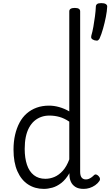

<svg xmlns="http://www.w3.org/2000/svg" viewBox="-20 -1199 710 1236"><path d="M262 17Q205 17 161 -11.5Q117 -40 92 -96.5Q67 -153 67 -236Q67 -287 77 -330.5Q87 -374 105.5 -409Q124 -444 152 -468.5Q180 -493 216 -506Q252 -519 296 -519Q328 -519 361.5 -509.5Q395 -500 426 -482V-1126Q426 -1137 435 -1142.5Q444 -1148 461 -1148Q479 -1148 487.5 -1142.5Q496 -1137 496 -1126V-93Q496 -68 505.5 -56Q515 -44 533 -44Q543 -44 551.5 -47.5Q560 -51 568.5 -57Q577 -63 586 -72Q593 -78 601 -75Q609 -72 615 -65Q622 -58 623.5 -49.5Q625 -41 620 -34Q609 -18 592.5 -6.5Q576 5 557 11Q538 17 519 17Q485 17 465 4Q445 -9 436 -29.5Q427 -50 427 -74Q427 -77 427 -79.5Q427 -82 427 -84Q403 -43 374.5 -21Q346 1 317 9Q288 17 262 17ZM139 -240Q139 -182 153.5 -138.5Q168 -95 198 -71.5Q228 -48 272 -48Q302 -48 330.5 -60Q359 -72 384 -99.5Q409 -127 426 -173V-416Q393 -438 362 -446.5Q331 -455 298 -455Q269 -455 244.5 -446Q220 -437 200.5 -420Q181 -403 167 -377Q153 -351 146 -317Q139 -283 139 -240ZM587 -940Q573 -945 569 -952Q565 -959 568 -970Q575 -993 581 -1026.5Q587 -1060 591.5 -1095Q596 -1130 597 -1156Q597 -1166 604.5 -1172.5Q612 -1179 632 -1179Q652 -1179 661.5 -1172.5Q671 -1166 670 -1156Q669 -1128 661.5 -1090Q654 -1052 643.5 -1015Q633 -978 621 -951Q617 -944 611 -939.5Q605 -935 587 -940Z"/></svg>

Font: Playwrite CL Light
Style: Regular
Weight: 300
Designer: Veronika Burian, José Scaglione
Foundry: TypeTogether
Version: Version 1.002